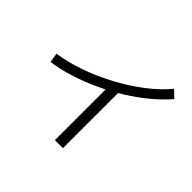

<svg xmlns="http://www.w3.org/2000/svg" viewBox="-186 -1050 1372 1372"><g transform="rotate(45 500.0 -363.5)"><path d="M86 -378Q189 -393 298 -431.5Q407 -470 511.5 -526Q616 -582 705.5 -650.5Q795 -719 857 -794L911 -744Q858 -682 787 -623Q716 -564 632.5 -512Q549 -460 458.5 -418Q368 -376 276 -347Q184 -318 98 -306ZM515 67V-506H596V67Z"/></g></svg>

Font: M PLUS 2
Style: Regular
Weight: 400
Designer: Coji Morishita
Foundry: UNDERFOREST DESIGN
Version: Version 1.001